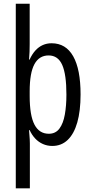

<svg xmlns="http://www.w3.org/2000/svg" viewBox="-20 -780 498 1039"><path d="M416 -269Q416 -179.7 398.2 -117.4Q380.4 -55.2 346.2 -22.7Q312 9.8 263.2 9.8Q235.8 9.8 212.2 -0.7Q188.5 -11.2 170.4 -30.5Q152.3 -49.8 140.6 -75.7H137.2Q138.2 -62.5 139.2 -50Q140.1 -37.6 140.9 -26.1Q141.6 -14.6 141.6 -3.9V239.3H65.4V-759.8H140.6V-541.5Q140.6 -520.5 139.9 -499.8Q139.2 -479 137.2 -457.5H140.1Q153.8 -487.3 171.6 -506.8Q189.5 -526.4 211.4 -536.1Q233.4 -545.9 259.3 -545.9Q336.4 -545.9 376.2 -475.3Q416 -404.8 416 -269ZM339.4 -268.1Q339.4 -377.4 316.7 -428.7Q293.9 -480 243.2 -480Q191.9 -480 166.3 -432.6Q140.6 -385.3 140.6 -286.1V-260.3Q140.6 -155.3 166.5 -105.7Q192.4 -56.2 244.1 -56.2Q280.8 -56.2 301.5 -84Q322.3 -111.8 330.8 -159.9Q339.4 -208 339.4 -268.1Z"/></svg>

Font: Open Sans Condensed
Style: Regular
Weight: 400
Width: 3
Designer: Monotype Design Team
Foundry: Monotype Imaging Inc.
Version: Version 3.000